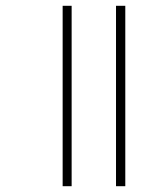

<svg xmlns="http://www.w3.org/2000/svg" viewBox="-20 -642 562 662"><path d="M380 0H412V-622H380ZM196 0H227V-622H196Z"/></svg>

Font: Noto Sans Bengali SemiCondensed ExtraLight
Style: Regular
Weight: 200
Width: 4
Designer: Joana Ranito - Universal Thirst; Jelle Bosma - Monotype Design Team
Foundry: Universal Thirst ehf.
Version: Version 3.000